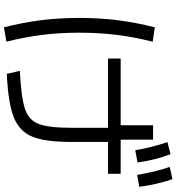

<svg xmlns="http://www.w3.org/2000/svg" viewBox="20 -878 898 978"><g transform="rotate(90 469.0 -389.0)"><path d="M533.7 -66.9C495 -54.2 430.7 -45.6 340.8 -41L356.4 25.4C455.4 20.8 528.8 9.1 576.7 -9.8C624.5 -28.6 657.6 -60.1 675.8 -104C694 -147.9 703.1 -214.2 703.1 -302.7V-528.3H691.4V-719.7H618.2V-528.3H630.9V-302.7C630.9 -225.9 624.3 -170.6 611.3 -136.7C598.3 -102.9 572.4 -79.6 533.7 -66.9ZM83 -147.9C90.8 -86.4 102.9 -23.8 119.1 40L192.4 27.3C176.8 -33.9 165.2 -94.6 157.7 -154.8C150.2 -215 146.5 -278.3 146.5 -344.7C146.5 -411.1 150.2 -474.4 157.7 -534.7C165.2 -594.9 176.8 -655.9 192.4 -717.8L119.1 -728.5C102.9 -664.1 90.8 -601.2 83 -540C75.2 -478.8 71.3 -413.7 71.3 -344.7C71.3 -275.1 75.2 -209.5 83 -147.9ZM278.3 -554.7V-490.2H865.2V-554.7ZM704.1 -793C723 -735.7 736.7 -681 745.1 -628.9L807.6 -640.6C803.1 -672.5 797.4 -702 790.5 -729C783.7 -756 775.4 -782.6 765.6 -808.6ZM853 -727.1C859.2 -700.7 865.2 -671.2 871.1 -638.7L931.6 -649.4C923.2 -711.3 910.2 -767.6 892.6 -818.4L830.1 -804.7C839.2 -779.3 846.8 -753.4 853 -727.1Z"/></g></svg>

Font: Pretendard Variable
Style: Regular
Weight: 400
Designer: Base glyphs from Inter by Rasmus Andersson; Hangeul glyphs from Noto Sans CJK(Source Han Sans) by Jang Soo-young and Kan
Foundry: Kil Hyung-jin
Version: Version 1.309;Glyphs 3.2 (3225)